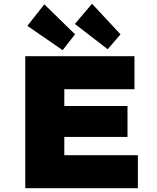

<svg xmlns="http://www.w3.org/2000/svg" viewBox="-20 -998 832 1018"><path d="M114 0V-700H693V-525H321V-175H711V0ZM221 -272V-436H656V-272ZM551 -737 377 -871 468 -978 619 -816ZM312 -732 125 -861 215 -975 378 -816Z"/></svg>

Font: Lexend Exa Black
Style: Regular
Weight: 900
Designer: Bonnie Shaver-Troup, Thomas Jockin
Foundry: Lexend
Version: Version 1.007